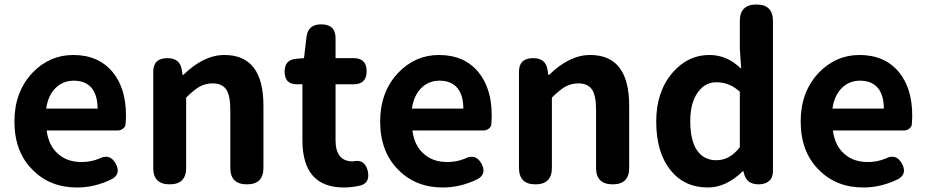

<svg xmlns="http://www.w3.org/2000/svg" viewBox="-20 -818 4110 852"><path d="M322 14Q202 14 125 -64Q44 -144 44 -279Q44 -410 124 -495Q200 -574 305 -574Q417 -574 480 -498Q539 -426 539 -306Q539 -288 537 -264Q535 -254 525 -246.5Q515 -239 502 -239H359H187Q196 -171 238 -135Q278 -99 342 -99Q383 -99 420 -114Q468 -139 494 -91Q517 -47 478 -24Q402 14 322 14ZM185 -336H299H413Q413 -395 387 -427Q360 -460 307 -460Q261 -460 228 -429Q193 -395 185 -336Z M733 0Q660 0 660 -73V-280V-500Q660 -560 723 -560Q780 -560 787 -506L790 -486H794Q884 -574 976 -574Q1149 -574 1149 -349V-73Q1149 0 1076 0Q1002 0 1002 -73V-331Q1002 -395 983.5 -421.5Q965 -448 923 -448Q891 -448 863 -432Q841 -419 806 -385V-73Q806 0 733 0Z M1506 14Q1322 14 1322 -196V-444H1297Q1243 -444 1243 -500Q1243 -553 1294 -557L1329 -560L1340 -653Q1346 -710 1405 -710Q1469 -710 1469 -649V-560H1549Q1607 -560 1607 -502Q1607 -444 1549 -444H1469V-320V-196Q1469 -102 1545 -102Q1546 -102 1547 -102Q1599 -114 1612 -59Q1623 -7 1580 5Q1542 14 1506 14Z M1945 14Q1825 14 1748 -64Q1667 -144 1667 -279Q1667 -410 1747 -495Q1823 -574 1928 -574Q2040 -574 2103 -498Q2162 -426 2162 -306Q2162 -288 2160 -264Q2158 -254 2148 -246.5Q2138 -239 2125 -239H1982H1810Q1819 -171 1861 -135Q1901 -99 1965 -99Q2006 -99 2043 -114Q2091 -139 2117 -91Q2140 -47 2101 -24Q2025 14 1945 14ZM1808 -336H1922H2036Q2036 -395 2010 -427Q1983 -460 1930 -460Q1884 -460 1851 -429Q1816 -395 1808 -336Z M2356 0Q2283 0 2283 -73V-280V-500Q2283 -560 2346 -560Q2403 -560 2410 -506L2413 -486H2417Q2507 -574 2599 -574Q2772 -574 2772 -349V-73Q2772 0 2699 0Q2625 0 2625 -73V-331Q2625 -395 2606.5 -421.5Q2588 -448 2546 -448Q2514 -448 2486 -432Q2464 -419 2429 -385V-73Q2429 0 2356 0Z M3121 14Q3016 14 2954 -64.5Q2892 -143 2892 -279Q2892 -411 2964 -495Q3032 -574 3127 -574Q3171 -574 3207 -557Q3236 -544 3269 -513L3263 -601V-725Q3263 -798 3337 -798Q3410 -798 3410 -725V-399V-59Q3410 -30 3393 -15Q3376 0 3346 0Q3292 0 3281 -50L3279 -58H3276Q3202 14 3121 14ZM3159 -107Q3219 -107 3263 -165V-288V-411Q3217 -453 3159 -453Q3109 -453 3077 -409Q3043 -362 3043 -281Q3043 -195 3073 -151Q3103 -107 3159 -107Z M3811 14Q3691 14 3614 -64Q3533 -144 3533 -279Q3533 -410 3613 -495Q3689 -574 3794 -574Q3906 -574 3969 -498Q4028 -426 4028 -306Q4028 -288 4026 -264Q4024 -254 4014 -246.5Q4004 -239 3991 -239H3848H3676Q3685 -171 3727 -135Q3767 -99 3831 -99Q3872 -99 3909 -114Q3957 -139 3983 -91Q4006 -47 3967 -24Q3891 14 3811 14ZM3674 -336H3788H3902Q3902 -395 3876 -427Q3849 -460 3796 -460Q3750 -460 3717 -429Q3682 -395 3674 -336Z"/></svg>

Font: GenSenRounded TW B
Style: Regular
Weight: 700
Version: Version 1.501;PS 1;hotconv 16.6.51;makeotf.lib2.5.65220